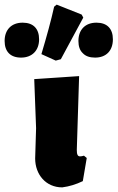

<svg xmlns="http://www.w3.org/2000/svg" viewBox="-113 -803 508 830"><path d="M156 7C187 3 216 -6 245 -20L262 -120L250 -130C243 -128 238 -127 233 -127C228 -127 224 -129 222 -134C220 -138 219 -145 219 -155L229 -474L35 -461L43 -249L39 -118C39 -49 85 7 156 7ZM66 -569 128 -541 150 -547 247 -727 240 -740 132 -783 121 -774C108 -715 89 -646 66 -569ZM-22 -554C26 -554 56 -585 56 -633C56 -679 31 -705 -15 -705C-64 -705 -93 -674 -93 -626C-93 -580 -68 -554 -22 -554ZM245 -573C257 -560 275 -554 298 -554C347 -554 375 -585 375 -633C375 -679 350 -705 304 -705C255 -705 226 -674 226 -626C226 -603 232 -585 245 -573Z"/></svg>

Font: Luna Sans Black
Style: Regular
Weight: 900
Designer: Juan Pablo del Peral
Foundry: Huerta Tipografica
Version: Version 2.001; ttfautohint (v1.5)